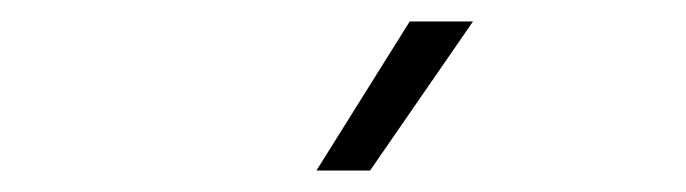

<svg xmlns="http://www.w3.org/2000/svg" viewBox="-20 -726 640 179"><path d="M275 -567 362 -706H421L325 -567Z"/></svg>

Font: SUSE ExtraLight
Style: Regular
Weight: 250
Designer: Rene Bieder
Foundry: SUSE
Version: Version 1.000